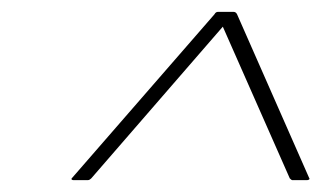

<svg xmlns="http://www.w3.org/2000/svg" viewBox="-20 -728 562 324"><path d="M104 -424Q102 -424 101 -425Q100 -426 101 -427L342 -704Q343 -706 344.5 -707Q346 -708 348 -708H374Q376 -708 377.5 -707Q379 -706 380 -704L502 -427Q503 -426 501.5 -425Q500 -424 498 -424H473Q472 -424 469 -427L356 -683L134 -427Q133 -426 131.5 -425Q130 -424 128 -424Z"/></svg>

Font: Glory Thin Thin
Style: Italic
Weight: 250
Italic angle: -12°
Version: Version 1.011